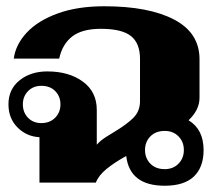

<svg xmlns="http://www.w3.org/2000/svg" viewBox="-20 -583 712 613"><path d="M630 -104Q630 -49 599 -19.5Q568 10 506 10Q394 10 383 -85Q345 -64 320 -43.5Q295 -23 286 0H106V-145Q65 -147 36 -176Q7 -205 7 -250Q7 -298 42.5 -326.5Q78 -355 131 -355Q200 -355 244.5 -322.5Q289 -290 289 -232V-121Q301 -135 321.5 -147.5Q342 -160 345 -162Q385 -186 406 -207Q427 -228 427 -260V-395Q427 -445 398 -468Q369 -491 302 -491Q242 -491 210.5 -466.5Q179 -442 169 -396H24Q30 -441 65.5 -479Q101 -517 164 -540Q227 -563 313 -563Q455 -563 536 -520.5Q617 -478 617 -394V-271Q617 -232 582 -199Q630 -170 630 -104ZM173 -250Q173 -275 156.5 -292Q140 -309 112 -309Q86 -309 69.5 -292Q53 -275 53 -250Q53 -224 69.5 -207Q86 -190 112 -190Q139 -190 156 -207Q173 -224 173 -250ZM567 -104Q567 -130 550 -147.5Q533 -165 506 -165Q477 -165 460 -147.5Q443 -130 443 -104Q443 -78 460 -60.5Q477 -43 506 -43Q533 -43 550 -60.5Q567 -78 567 -104Z"/></svg>

Font: Taviraj ExtraBold
Style: Regular
Weight: 800
Designer: Katatrad Team
Foundry: CadsonDemak
Version: Version 1.001